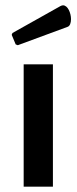

<svg xmlns="http://www.w3.org/2000/svg" viewBox="-20 -702 288 722"><path d="M179 -460H69V0H179ZM47 -532 234 -601C243 -604 247 -616 247 -630C247 -653 235 -682 217 -682C214 -682 211 -681 207 -679L27 -578L24 -571L39 -535Z"/></svg>

Font: Quattrocento Sans
Style: Bold
Weight: 700
Designer: Pablo Impallari
Foundry: Pablo Impallari, Igino Marini, Brenda Gallo
Version: Version 2.000